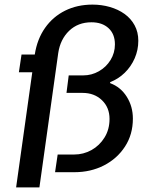

<svg xmlns="http://www.w3.org/2000/svg" viewBox="-20 -748 657 834"><path d="M50 66 120.2 -434.2H62L73.5 -511H131Q141.5 -578.5 175.8 -627Q210 -675.5 262.9 -701.8Q315.8 -728 381.8 -728Q421.5 -728 457.5 -717.6Q493.5 -707.2 521.1 -687.4Q548.8 -667.5 564.8 -638Q580.8 -608.5 580.8 -571Q580.8 -530.8 565 -494.6Q549.2 -458.5 521.5 -431.6Q493.8 -404.8 458 -391L459 -386.5Q504 -370 530.6 -327.8Q557.2 -285.5 557.2 -232.8Q557.2 -164 523 -111.4Q488.8 -58.8 431.4 -29.4Q374 0 303 0H219.2L230.5 -76.8H302.2Q342.5 -76.8 377.5 -96.2Q412.5 -115.8 434.1 -150.8Q455.8 -185.8 455.8 -231.5Q455.8 -281 422.8 -312.8Q389.8 -344.5 338.2 -344.5H268.8L278.5 -420.5H341.5Q378 -420.5 409.6 -438.5Q441.2 -456.5 460.2 -487.4Q479.2 -518.2 479.2 -555.2Q479.2 -600 451.5 -625.6Q423.8 -651.2 377.2 -651.2Q318.8 -651.2 280.2 -614.1Q241.8 -577 233 -517.8L151.2 66Z"/></svg>

Font: Chivo Medium
Style: Italic
Weight: 500
Italic angle: -8.05°
Designer: Hector Gatti
Foundry: Omnibus-Type
Version: Version 2.002